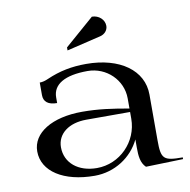

<svg xmlns="http://www.w3.org/2000/svg" viewBox="-80 -792 870 877"><g transform="rotate(-10 355.0 -354.0)"><path d="M266.5 -580.4 424.5 -618.2C445.5 -623.3 460.5 -640 460.5 -660.4C460.5 -689.4 434.6 -713 402.6 -713L266.5 -594.4ZM50 -150C50 -57 146.2 5 290 5C383.3 5 463.8 -48.7 501 -126.2V-87C501 -50.8 503.5 -17.2 527 5L700 0V-8C610 -8 600 -17.9 600 -105V-317C600 -429.5 495.6 -505 339 -505C272.5 -505 215.8 -494.2 155 -467.5C141.9 -461.7 130.1 -458 116 -458V-400C116 -368.8 136.7 -352 178 -352V-378C178 -439 234.9 -472 340 -472C427.5 -472 499 -402.6 499 -317V-270C423.6 -283.4 359.3 -293 283 -293C143.4 -293 50 -235.8 50 -150ZM160 -150C160 -212.2 214.4 -254 296 -254H499V-223C499 -115.7 412.2 -28 306 -28C219.8 -28 160 -76.8 160 -150Z"/></g></svg>

Font: Prida01
Style: Bold
Weight: 700
Designer: gluk
Foundry: gluk
Version: Version 00.072